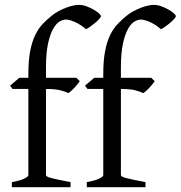

<svg xmlns="http://www.w3.org/2000/svg" viewBox="-20 -777 750 797"><path d="M398.9 -710Q398.9 -706.1 391.8 -698.2Q384.8 -690.4 375 -682.1Q365.2 -673.8 354.7 -666.5Q344.2 -659.2 336.9 -655.8Q325.2 -666 313.2 -673.6Q301.3 -681.2 290.3 -686Q279.3 -690.9 269.8 -693.4Q260.3 -695.8 253.9 -695.8Q241.2 -695.8 226.8 -687.3Q212.4 -678.7 200 -656.2Q187.5 -633.8 179.2 -595.2Q170.9 -556.6 170.9 -496.1V-454.1H296.9L311 -439.9Q306.6 -433.1 300 -425.3Q293.5 -417.5 286.9 -410.6Q280.3 -403.8 273.9 -398.2Q267.6 -392.6 263.2 -390.6Q252 -396.5 231 -402.1Q210 -407.7 170.9 -407.7V-49.8Q170.9 -46.9 176 -43.9Q181.2 -41 193.4 -37.8Q205.6 -34.7 224.9 -30.5Q244.1 -26.4 272.9 -21V0H29.3V-21Q63 -26.9 80.3 -35.4Q97.7 -43.9 97.7 -49.8V-407.7H32.2L22 -421.4L60.1 -454.1H97.7V-469.2Q97.7 -526.9 105.5 -566.2Q113.3 -605.5 126.7 -632.6Q140.1 -659.7 157.7 -678Q175.3 -696.3 194.8 -711.9Q208 -722.7 223.6 -731Q239.3 -739.3 254.6 -745.1Q270 -751 283.9 -753.9Q297.9 -756.8 307.1 -756.8Q322.3 -756.8 338.4 -751Q354.5 -745.1 367.9 -737.5Q381.3 -730 390.1 -722.2Q398.9 -714.4 398.9 -710ZM710 -710Q710 -706.1 702.9 -698.2Q695.8 -690.4 686 -682.1Q676.3 -673.8 665.8 -666.5Q655.3 -659.2 647.9 -655.8Q636.2 -666 624.3 -673.6Q612.3 -681.2 601.3 -686Q590.3 -690.9 580.8 -693.4Q571.3 -695.8 564.9 -695.8Q552.2 -695.8 537.8 -687.3Q523.4 -678.7 511 -656.2Q498.5 -633.8 490.2 -595.2Q481.9 -556.6 481.9 -496.1V-454.1H607.9L622.1 -439.9Q617.7 -433.1 611.1 -425.3Q604.5 -417.5 597.9 -410.6Q591.3 -403.8 585 -398.2Q578.6 -392.6 574.2 -390.6Q563 -396.5 542 -402.1Q521 -407.7 481.9 -407.7V-49.8Q481.9 -46.9 487.1 -43.9Q492.2 -41 504.4 -37.8Q516.6 -34.7 535.9 -30.5Q555.2 -26.4 584 -21V0H340.3V-21Q374 -26.9 391.4 -35.4Q408.7 -43.9 408.7 -49.8V-407.7H343.3L333 -421.4L371.1 -454.1H408.7V-469.2Q408.7 -526.9 416.5 -566.2Q424.3 -605.5 437.7 -632.6Q451.2 -659.7 468.8 -678Q486.3 -696.3 505.9 -711.9Q519 -722.7 534.7 -731Q550.3 -739.3 565.7 -745.1Q581.1 -751 595 -753.9Q608.9 -756.8 618.2 -756.8Q633.3 -756.8 649.4 -751Q665.5 -745.1 679 -737.5Q692.4 -730 701.2 -722.2Q710 -714.4 710 -710Z"/></svg>

Font: Gentium Plus Phon
Style: Regular
Weight: 400
Designer: J. Victor Gaultney, Annie Olsen, Iska Routamaa, Becca Hirsbrunner
Foundry: SIL International
Version: Version 5.000